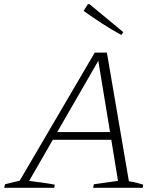

<svg xmlns="http://www.w3.org/2000/svg" viewBox="-47 -896 770 916"><path d="M568 -31Q586 -29 603 -24.5Q620 -20 636 -15L634 0H397L401 -17L516 -33L484 -229H205L92 -33Q122 -29 152.5 -25Q183 -21 214 -15L212 0H-27L-23 -17L47 -34L405 -645H463ZM226 -266H478L422 -606ZM532 -729Q483 -756 439 -784.5Q395 -813 352 -844L372 -876H380L541 -743Z"/></svg>

Font: Piazzolla SC ExtraLight
Style: Italic
Weight: 200
Italic angle: -11.3°
Designer: Juan Pablo del Peral
Foundry: Huerta Tipografica
Version: Version 1.330